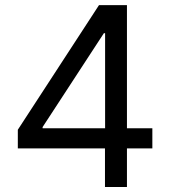

<svg xmlns="http://www.w3.org/2000/svg" viewBox="-20 -748 680 768"><path d="M51.3 -154.3V-229L376 -727.5H431.6V-615.2H395.5L150.4 -239.7V-234.9H589.4V-154.3ZM399.9 0V-176.3L400.4 -211.9V-727.5H487.8V0Z"/></svg>

Font: Inter 18pt
Style: Regular
Weight: 400
Designer: Rasmus Andersson
Foundry: rsms
Version: Version 4.001;git-66647c0bb